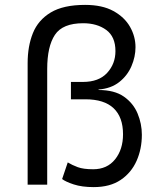

<svg xmlns="http://www.w3.org/2000/svg" viewBox="-20 -755 657 785"><path d="M383 -387Q448 -387 486.5 -360Q525 -333 542.5 -291Q560 -249 560 -204Q560 -146 538.5 -97.5Q517 -49 473.5 -19.5Q430 10 363 10Q315 10 281.5 -1Q248 -12 234 -23L257 -91Q275 -80 298 -71.5Q321 -63 361 -63Q418 -63 450.5 -103.5Q483 -144 483 -206Q483 -276 444.5 -312.5Q406 -349 329 -349H270V-420H319Q384 -420 418 -457Q452 -494 452 -546Q452 -605 414.5 -632.5Q377 -660 320 -660Q236 -660 204.5 -612.5Q173 -565 173 -473V0H93V-497Q93 -566 114.5 -619.5Q136 -673 187.5 -704Q239 -735 328 -735Q398 -735 443.5 -710Q489 -685 511.5 -645.5Q534 -606 534 -562Q534 -523 517.5 -484.5Q501 -446 467.5 -419.5Q434 -393 383 -389Z"/></svg>

Font: Work Sans
Style: Regular
Weight: 400
Designer: Wei Huang
Foundry: Wei Huang
Version: Version 2.006; ttfautohint (v1.8.1.43-b0c9)